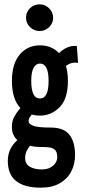

<svg xmlns="http://www.w3.org/2000/svg" viewBox="-20 -689 390 885"><path d="M164 -156Q144 -156 126 -161Q120 -153 116 -146.5Q112 -140 112 -132Q112 -116 135 -108.5Q158 -101 214 -101Q274 -101 300 -68Q326 -35 326 26Q326 67 308.5 101Q291 135 256 155.5Q221 176 168 176Q16 176 16 53Q16 22 28 -2Q40 -26 60 -43Q48 -54 41 -70Q34 -86 35 -108Q35 -132 46.5 -152.5Q58 -173 74 -191Q35 -232 35 -316Q35 -395 71 -437.5Q107 -480 164 -480Q218 -480 252 -444Q269 -461 289.5 -470Q310 -479 334 -477L340 -399Q310 -405 284 -385Q293 -354 293 -316Q293 -233 254.5 -194.5Q216 -156 164 -156ZM164 -235Q204 -235 204 -316Q204 -396 164 -396Q146 -396 135 -376.5Q124 -357 124 -316Q124 -235 164 -235ZM96 40Q96 67 117.5 79.5Q139 92 173 92Q205 92 224.5 75Q244 58 244 35Q244 8 229.5 -1.5Q215 -11 188 -11Q170 -11 152 -12Q134 -13 118 -17Q108 -4 102 9Q96 22 96 40ZM163 -546Q137 -546 118.5 -564Q100 -582 100 -607Q100 -633 118 -651Q136 -669 163 -669Q188 -669 206.5 -650.5Q225 -632 225 -607Q225 -582 206.5 -564Q188 -546 163 -546Z"/></svg>

Font: Inconsolata ExtraCondensed ExtraBold
Style: Regular
Weight: 800
Width: 2
Monospace: yes
Designer: Raph Levien, Cyreal, Brenton Simpson
Foundry: Raph Levien, Cyreal, Google
Version: Version 3.001; ttfautohint (v1.8.2.53-6de2)